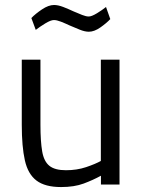

<svg xmlns="http://www.w3.org/2000/svg" viewBox="-20 -739 571 769"><path d="M224.6 10.2Q160.6 10.2 126.3 -15.7Q92 -41.6 79.6 -96.7Q67.2 -151.8 67.2 -239.2V-500H142V-239.6Q142 -172.5 149 -132.5Q155.9 -92.5 177.8 -74.9Q199.7 -57.2 244.1 -57.2Q288 -57.2 325.2 -69.7Q362.3 -82.3 383.9 -94.3V-500H458.7V0H384.3V-35.2Q352.7 -17.8 315 -3.8Q277.3 10.2 224.6 10.2ZM335.8 -611.9Q319.8 -611.9 299.3 -620.2Q278.8 -628.5 258.4 -637.3Q240.6 -645.7 224 -652.2Q207.4 -658.7 196 -658.7Q183.4 -658.7 161.3 -645.2Q139.2 -631.7 123.2 -619.3L105.6 -666.8Q122 -683.8 148.2 -701.4Q174.4 -719 196.4 -719Q212.8 -719 233.5 -711Q254.2 -703 275 -693.2Q293.4 -685.4 309.1 -679.1Q324.8 -672.9 335.4 -672.9Q347 -672.9 368.2 -685.8Q389.4 -698.8 404.6 -711L421.7 -662.5Q407 -646.7 382.3 -629.3Q357.6 -611.9 335.8 -611.9Z"/></svg>

Font: Titillium Web
Style: Bold
Weight: 700
Designer: Mohamed Gaber, Accademia di Belle Arti di Urbino
Foundry: Kief Type Foundry, Accademia di Belle Arti di Urbino
Version: Version 3.000